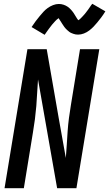

<svg xmlns="http://www.w3.org/2000/svg" viewBox="-20 -995 577 1015"><path d="M4 0 125 -735H227L290 -373L328 -160Q331 -195 333 -230Q335 -265 337.5 -300.5Q340 -336 344.5 -371Q349 -406 355 -441L403 -735H505L384 0H282L181 -575Q178 -540 176.5 -505Q175 -470 172 -434.5Q169 -399 164.5 -364Q160 -329 154 -294L106 0ZM216 -811 147 -852Q158 -869 169 -883.5Q180 -898 190 -910Q200 -922 209.5 -932.5Q219 -943 232 -952.5Q245 -962 260.5 -968Q276 -974 291 -974Q304 -974 316 -970Q328 -966 337.5 -959.5Q347 -953 355.5 -943.5Q364 -934 370 -925Q376 -916 382 -905.5Q388 -895 394 -888Q398 -890 404 -895.5Q410 -901 413 -904.5Q416 -908 420 -912Q424 -916 428.5 -921.5Q433 -927 437 -932.5Q441 -938 446.5 -945Q452 -952 456.5 -959.5Q461 -967 468 -975L537 -935Q526 -917 515 -902.5Q504 -888 494 -876Q484 -864 474.5 -854Q465 -844 452 -834Q439 -824 423.5 -818Q408 -812 393 -812Q386 -812 380 -813Q374 -814 368.5 -816Q363 -818 357 -820.5Q351 -823 346.5 -826.5Q342 -830 337.5 -834Q333 -838 328.5 -842.5Q324 -847 320.5 -852Q317 -857 314 -861.5Q311 -866 308 -870.5Q305 -875 301.5 -881Q298 -887 294.5 -891.5Q291 -896 290 -899Q285 -896 279.5 -891Q274 -886 271 -882.5Q268 -879 264 -874.5Q260 -870 255.5 -865Q251 -860 247 -854Q243 -848 237.5 -841.5Q232 -835 227.5 -827.5Q223 -820 216 -811Z"/></svg>

Font: Iosevka Curly Semibold
Style: Italic
Weight: 600
Italic angle: -9°
Monospace: yes
Designer: Belleve Invis
Foundry: Belleve Invis
Version: Version 22.1.2; ttfautohint (v1.8.4)